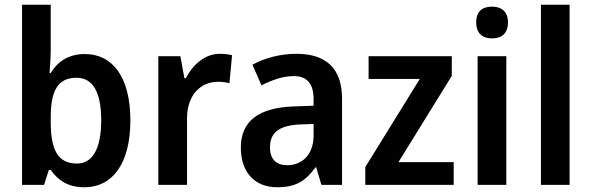

<svg xmlns="http://www.w3.org/2000/svg" viewBox="-20 -780 2495 810"><path d="M194 -573V-760H73V0H166L186 -63H194C225 -19 267 10 336 10C454 10 530 -89 530 -272C530 -455 455 -552 338 -552C269 -552 223 -520 194 -472H189C191 -499 194 -538 194 -573ZM303 -452C371 -452 407 -392 407 -273C407 -152 370 -90 305 -90C222 -90 194 -150 194 -268V-284C194 -393 221 -452 303 -452Z M908 -553C843 -553 793 -506 764 -450H758L741 -543H648V0H769V-280C769 -381 828 -435 900 -435C916 -435 935 -433 948 -429L959 -547C944 -551 924 -553 908 -553Z M1231 -553C1161 -553 1096 -535 1045 -507L1083 -420C1129 -443 1174 -459 1219 -459C1273 -459 1303 -430 1303 -361V-334L1220 -331C1071 -326 996 -269 996 -157C996 -53 1055 10 1149 10C1228 10 1269 -16 1311 -74H1314L1336 0H1423V-364C1423 -490 1357 -553 1231 -553ZM1246 -255 1303 -257V-209C1303 -128 1255 -83 1191 -83C1148 -83 1119 -106 1119 -158C1119 -217 1153 -251 1246 -255Z M1894 0V-96H1661L1886 -460V-543H1535V-447H1751L1521 -75V0Z M2056 -752C2016 -752 1989 -733 1989 -685C1989 -638 2017 -618 2056 -618C2095 -618 2123 -638 2123 -685C2123 -732 2095 -752 2056 -752ZM2116 -543H1995V0H2116Z M2383 0V-760H2262V0Z"/></svg>

Font: Noto Sans Arabic SemCond SemBd
Style: Regular
Weight: 600
Width: 4
Designer: Monotype Design Team, Nadine Chahine, Nizar Qandah and Khaled Hosny
Foundry: Monotype Imaging Inc.
Version: Version 2.012